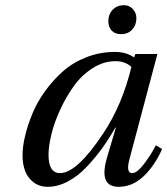

<svg xmlns="http://www.w3.org/2000/svg" viewBox="-20 -700 638 732"><path d="M393.1 -619.1Q393.1 -646 409.9 -663.1Q426.8 -680.2 452.1 -680.2Q473.6 -680.2 486.8 -665.3Q500 -650.4 500 -630.9Q500 -604.5 483.9 -587.2Q467.8 -569.8 441.9 -569.8Q418.5 -569.8 405.8 -583.3Q393.1 -596.7 393.1 -619.1ZM65.9 -106.9Q65.9 -141.1 75.7 -182.1Q85.4 -223.1 104 -267.8Q122.6 -312.5 152.8 -354Q183.1 -395.5 220.7 -428.7Q258.3 -461.9 309.6 -481.9Q360.8 -502 418 -502Q461.9 -502 491.2 -481L496.1 -494.1H580.1L474.1 -95.2Q459 -40 483.9 -40Q502.4 -40 529.1 -75Q555.7 -109.9 574.2 -146L598.1 -131.8Q569.8 -68.4 527.6 -28.1Q485.4 12.2 432.1 12.2Q355 12.2 388.2 -100.1L421.9 -213.9H419.9Q395.5 -170.9 369.4 -134.8Q343.3 -98.6 310.1 -63.5Q276.9 -28.3 238.5 -8.1Q200.2 12.2 162.1 12.2Q129.9 12.2 107.4 -5.4Q85 -22.9 75.4 -49.1Q65.9 -75.2 65.9 -106.9ZM165 -109.9Q165 -40 209 -40Q273.4 -40 374 -191.9Q445.8 -299.8 481 -444.8Q457.5 -466.8 419.9 -466.8Q375 -466.8 333.3 -440.2Q291.5 -413.6 262 -372.6Q232.4 -331.5 210 -283Q187.5 -234.4 176.3 -189Q165 -143.6 165 -109.9Z"/></svg>

Font: Linguistics Pro
Style: Italic
Weight: 400
Italic angle: -12°
Designer: Stefan Peev, Context Ltd
Foundry: Stefan Peev, Context Ltd
Version: Version 001.000